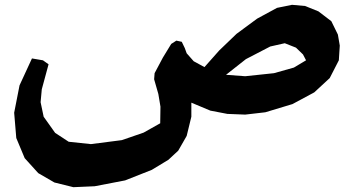

<svg xmlns="http://www.w3.org/2000/svg" viewBox="-20 -609 1488 801"><path d="M833 -329.1 788.1 -353.5 758.8 -386.7 751 -408.2 738.3 -434.6 715.8 -439.5 694.3 -425.8 659.2 -368.2 625 -303.7 623 -278.3 640.6 -216.8 649.4 -164.1 648.4 -94.7 579.1 -55.7 488.3 -24.4 359.4 -7.8 266.6 -17.6 210 -54.7 162.1 -122.1 149.4 -182.6 154.3 -236.3 182.6 -340.8 159.2 -357.4 113.3 -365.2 61.5 -252.9 39.1 -138.7 47.9 -33.2 83 50.8 139.6 113.3 207 152.3 286.1 171.9 375 168 502 143.6 613.3 99.6 682.6 57.6 723.6 19.5 758.8 -42 778.3 -122.1V-180.7L857.4 -147.5L928.7 -133.8L1002.9 -130.9L1086.9 -140.6L1200.2 -174.8L1291 -223.6L1355.5 -283.2L1393.6 -357.4L1397.5 -418.9L1389.6 -464.8L1362.3 -520.5L1308.6 -561.5L1252.9 -584L1198.2 -588.9L1135.7 -576.2L1052.7 -531.2L966.8 -467.8L894.5 -398.4ZM922.9 -296.9 1005.9 -362.3 1107.4 -415 1168 -428.7 1214.8 -410.2 1244.1 -381.8 1256.8 -357.4 1206.1 -327.1 1123 -303.7 1002.9 -291Z"/></svg>

Font: MaokenAssortedSans-TC
Style: Regular
Weight: 500
Version: Version 0.83